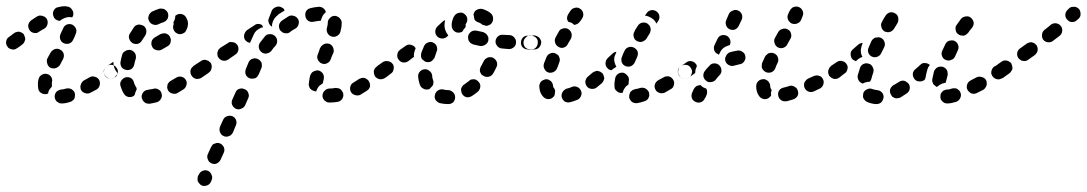

<svg xmlns="http://www.w3.org/2000/svg" viewBox="-42 -308 3499 618"><path d="M197 10Q199 6 199 1Q200 -3 199 -8Q196 -16 188 -21Q180 -25 171 -23Q161 -20 156 -20Q147 -19 140 -13Q134 -6 134 3Q134 8 136 12Q138 16 141 19Q145 22 149 24Q153 25 157 25Q169 25 184 20Q188 19 191 16Q195 14 197 10ZM81 -24Q80 -30 80 -38Q80 -45 82 -53Q84 -62 92 -67Q100 -72 109 -70Q118 -68 123 -60Q128 -52 125 -43Q125 -40 125 -38Q125 -34 125 -31Q125 -31 125 -30Q125 -30 125 -30Q125 -29 124 -28Q117 -21 114 -13Q113 -10 113 -7Q111 -6 110 -6Q108 -5 107 -5Q98 -4 90 -9Q82 -14 81 -24ZM277 -51Q272 -59 263 -61Q254 -64 246 -59Q237 -54 228 -49Q224 -47 222 -43Q219 -40 218 -35Q216 -31 217 -27Q217 -22 219 -18Q224 -10 233 -8Q242 -5 250 -10Q259 -15 269 -20Q277 -25 279 -34Q281 -43 277 -51ZM337 -73Q338 -77 337 -82Q336 -86 333 -90Q328 -98 319 -99Q310 -101 302 -95Q298 -93 296 -89Q293 -85 292 -81Q292 -76 293 -72Q294 -67 296 -64Q301 -56 311 -55Q320 -53 327 -58L328 -59Q332 -61 334 -65Q336 -69 337 -73ZM120 -90Q124 -88 129 -88Q133 -87 138 -89Q142 -90 145 -93Q149 -95 151 -99L161 -118Q165 -126 163 -135Q160 -144 152 -148Q144 -153 135 -150Q126 -147 121 -139L111 -121Q107 -113 110 -104Q112 -95 120 -90ZM39 -180Q40 -185 38 -189Q37 -193 35 -197Q32 -201 28 -203Q24 -205 20 -206Q15 -206 11 -205Q7 -204 3 -201Q-7 -194 -13 -189Q-21 -184 -22 -175Q-24 -166 -18 -158Q-16 -154 -12 -152Q-8 -150 -4 -149Q1 -148 5 -149Q9 -150 13 -153Q20 -157 30 -165Q34 -168 36 -172Q38 -176 39 -180ZM163 -169Q172 -165 181 -168Q189 -171 193 -179Q199 -190 202 -200Q206 -208 202 -217Q198 -225 190 -229Q181 -232 173 -229Q164 -225 161 -216Q157 -208 153 -199Q149 -190 152 -181Q155 -173 163 -169ZM108 -248Q106 -251 102 -254Q98 -256 94 -257Q90 -258 85 -258Q81 -257 77 -255Q68 -249 59 -243Q51 -237 49 -228Q48 -219 53 -211Q58 -204 67 -202Q77 -200 84 -206Q93 -212 101 -216Q109 -221 111 -231Q113 -240 108 -248ZM129 -259Q127 -268 132 -276Q137 -284 146 -285Q157 -288 166 -288Q170 -288 174 -287Q184 -286 189 -278Q195 -271 194 -262Q194 -259 193 -257Q192 -254 190 -252Q186 -253 182 -253Q172 -253 164 -249Q156 -246 151 -241Q147 -241 144 -242Q141 -243 138 -245Q135 -247 132 -251Q130 -255 129 -259Z M478 -7Q476 -16 468 -20Q460 -25 451 -22Q442 -20 434 -19Q425 -18 419 -11Q413 -3 414 6Q415 10 417 14Q419 18 423 21Q426 24 430 25Q435 26 439 26Q451 24 463 21Q472 18 476 10Q481 2 478 -7ZM357 -6Q350 -17 346 -31Q343 -40 348 -48Q353 -56 362 -59Q371 -61 379 -57Q387 -52 389 -43Q391 -36 394 -31Q396 -28 397 -26Q398 -23 398 -20Q395 -15 393 -8Q392 -6 392 -3Q391 -2 390 -1Q389 0 388 1Q380 6 371 4Q362 2 357 -6ZM556 -51Q551 -59 542 -61Q533 -63 525 -58Q516 -53 508 -48Q504 -46 501 -42Q498 -39 497 -35Q496 -30 496 -26Q497 -21 499 -17Q504 -9 513 -7Q522 -4 530 -9Q539 -14 548 -20Q556 -25 558 -34Q561 -43 556 -51ZM616 -73Q617 -77 616 -82Q615 -86 612 -90Q607 -98 598 -99Q589 -101 581 -95Q573 -90 571 -81Q570 -71 575 -64Q580 -56 590 -54Q599 -53 606 -58L607 -59Q611 -61 613 -65Q615 -69 616 -73ZM302 -95Q311 -101 320 -107Q320 -108 321 -108Q322 -109 323 -109Q323 -103 324 -97Q326 -87 331 -80Q334 -75 338 -71Q332 -66 328 -60Q328 -59 328 -59Q320 -53 311 -55Q302 -57 297 -64Q291 -72 293 -81Q294 -90 302 -95ZM349 -92Q352 -88 356 -86Q359 -84 364 -83Q373 -81 381 -86Q388 -91 390 -100Q392 -110 395 -119Q397 -128 393 -136Q388 -144 379 -147Q375 -148 370 -147Q366 -147 362 -144Q358 -142 355 -139Q352 -135 351 -131Q348 -120 346 -109Q345 -105 346 -100Q347 -96 349 -92ZM505 -189Q505 -189 505 -190Q505 -190 505 -190Q503 -192 501 -195Q495 -200 488 -201Q481 -201 474 -198Q467 -194 457 -188Q453 -186 450 -182Q447 -179 446 -175Q445 -170 445 -166Q446 -161 448 -157Q452 -149 461 -147Q470 -144 478 -148Q489 -154 497 -159Q505 -163 507 -172Q510 -181 505 -189ZM385 -169Q393 -165 402 -167Q411 -170 415 -178Q420 -186 425 -193Q430 -201 429 -210Q428 -219 420 -225Q416 -227 412 -228Q408 -229 403 -229Q399 -228 395 -226Q391 -223 389 -220Q382 -210 376 -200Q371 -192 374 -183Q377 -174 385 -169ZM545 -262Q537 -265 528 -261Q527 -260 525 -259Q523 -258 522 -257Q522 -255 522 -253Q521 -244 516 -236Q516 -236 516 -235Q516 -234 517 -233Q517 -232 517 -231Q517 -230 517 -230Q513 -221 517 -212Q520 -204 529 -200Q537 -196 546 -200Q555 -203 558 -212Q563 -221 563 -232Q563 -242 558 -250Q554 -259 545 -262ZM437 -258Q435 -253 435 -249Q436 -244 438 -240Q442 -232 451 -229Q460 -226 468 -230Q476 -234 483 -236Q492 -239 497 -247Q501 -255 499 -264Q498 -268 495 -272Q492 -275 488 -278Q484 -280 480 -280Q475 -281 471 -280Q459 -276 448 -271Q444 -269 441 -265Q438 -262 437 -258Z M595 276Q597 280 600 283Q603 287 607 289Q615 292 624 289Q633 286 637 277L639 272Q643 263 639 255Q636 246 628 242Q619 238 610 242Q602 245 598 254L595 259Q594 263 594 267Q593 272 595 276ZM639 218Q643 219 647 220Q652 220 656 218Q660 216 663 213Q666 210 668 206L678 184Q682 176 679 167Q675 158 667 154Q663 152 658 152Q654 152 650 154Q645 155 642 158Q639 162 637 166L627 188Q623 196 627 205Q630 214 639 218ZM678 130Q682 132 686 132Q691 132 695 130Q699 129 702 126Q706 122 708 118L717 96Q721 88 718 79Q715 70 706 66Q698 63 689 66Q680 69 676 78L666 100Q663 109 666 117Q669 126 678 130ZM717 42Q726 46 734 42Q743 39 747 31L757 8Q759 4 759 0Q759 -5 757 -9Q756 -13 753 -16Q749 -20 745 -21Q737 -25 728 -22Q719 -19 716 -10L706 12Q702 21 705 29Q709 38 717 42ZM1063 -5Q1063 -10 1060 -13Q1058 -17 1055 -20Q1051 -23 1047 -24Q1042 -25 1038 -25Q1028 -23 1017 -23Q1008 -22 1002 -15Q996 -9 996 1Q996 5 998 9Q1000 13 1003 16Q1007 19 1011 21Q1015 22 1019 22Q1032 22 1044 20Q1053 19 1059 11Q1064 4 1063 -5ZM1145 -47Q1143 -51 1139 -53Q1136 -56 1131 -57Q1127 -58 1122 -57Q1118 -56 1114 -54Q1105 -48 1097 -43Q1093 -41 1090 -38Q1087 -34 1086 -30Q1084 -26 1085 -21Q1085 -17 1087 -13Q1092 -4 1101 -2Q1110 1 1118 -3Q1128 -9 1139 -16Q1147 -21 1149 -30Q1150 -39 1145 -47ZM957 -22Q954 -26 953 -30Q951 -34 952 -39Q953 -50 956 -64Q958 -69 960 -72Q963 -76 967 -78Q971 -80 975 -81Q979 -82 984 -81Q993 -78 998 -70Q1002 -62 1000 -53Q998 -46 997 -40Q991 -36 985 -31Q979 -24 976 -15Q976 -15 976 -14Q975 -14 974 -14Q973 -14 972 -14Q968 -15 964 -17Q960 -19 957 -22ZM1208 -73Q1209 -78 1208 -82Q1207 -86 1204 -90Q1199 -98 1190 -99Q1181 -101 1173 -95L1171 -94Q1167 -91 1164 -87Q1162 -83 1161 -79Q1161 -75 1162 -70Q1163 -66 1165 -62Q1171 -55 1180 -53Q1189 -52 1197 -57L1199 -59Q1203 -61 1205 -65Q1207 -69 1208 -73ZM636 -106Q633 -109 629 -112Q625 -114 621 -115Q617 -116 612 -115Q608 -114 604 -111L581 -96Q578 -93 575 -89Q573 -85 572 -81Q571 -77 572 -72Q573 -68 575 -64Q581 -57 590 -55Q599 -53 607 -58L630 -74Q638 -80 639 -89Q641 -98 636 -106ZM800 -106Q798 -110 795 -113Q792 -116 788 -118Q780 -122 771 -119Q762 -116 758 -107Q753 -96 749 -85Q746 -76 749 -68Q753 -59 762 -56Q766 -54 771 -55Q775 -55 779 -56Q783 -58 786 -61Q789 -65 791 -69Q795 -79 799 -88Q801 -92 801 -97Q801 -101 800 -106ZM988 -153 984 -141 981 -133Q979 -129 979 -124Q979 -120 981 -116Q982 -112 986 -109Q989 -105 993 -104Q1002 -100 1010 -104Q1019 -108 1022 -116L1025 -124L1030 -136L1031 -137Q1034 -146 1030 -155Q1027 -163 1018 -167Q1014 -168 1009 -168Q1005 -168 1001 -166Q997 -164 994 -161Q990 -158 989 -154ZM722 -163Q719 -167 716 -169Q712 -172 708 -172Q703 -173 699 -173Q694 -172 691 -169L667 -154Q664 -151 661 -148Q659 -144 658 -140Q657 -135 658 -131Q658 -126 661 -123Q666 -115 675 -113Q684 -111 692 -116L715 -132Q723 -137 725 -146Q727 -155 722 -163ZM842 -193Q835 -199 825 -198Q816 -198 810 -190Q803 -181 795 -171Q790 -164 791 -155Q793 -145 800 -140Q804 -137 808 -136Q813 -135 817 -136Q822 -137 825 -139Q829 -141 832 -145Q838 -154 845 -161Q851 -169 850 -178Q849 -187 842 -193ZM799 -219Q802 -220 805 -220Q803 -223 802 -226Q802 -226 802 -227Q796 -231 789 -231Q782 -231 776 -226Q766 -219 753 -211Q746 -205 744 -196Q742 -187 747 -179Q750 -176 754 -173Q758 -171 763 -170Q763 -171 764 -173L774 -195Q777 -203 783 -209Q790 -215 799 -219ZM1027 -190Q1036 -188 1044 -193Q1052 -198 1054 -207Q1058 -222 1058 -234Q1058 -243 1051 -250Q1045 -256 1036 -257Q1026 -257 1020 -250Q1013 -244 1013 -234Q1013 -227 1010 -217Q1008 -208 1013 -200Q1018 -192 1027 -190ZM919 -230Q922 -239 917 -247Q912 -255 903 -257Q894 -260 886 -255Q878 -250 869 -244Q867 -243 866 -242Q858 -236 856 -227Q855 -218 860 -210Q863 -207 867 -204Q870 -202 875 -201Q879 -201 884 -201Q888 -202 892 -205Q893 -206 894 -207Q901 -212 909 -216Q917 -221 919 -230ZM824 -251 833 -274Q837 -282 846 -285Q855 -289 863 -285Q867 -283 870 -281Q873 -278 874 -274Q865 -269 856 -263Q854 -262 853 -260Q846 -255 841 -248Q836 -240 834 -231Q833 -227 834 -222Q826 -226 823 -235Q820 -243 824 -251ZM950 -241Q942 -247 941 -256Q940 -260 941 -265Q941 -269 944 -273Q946 -276 950 -279Q954 -281 958 -282Q970 -285 983 -286Q991 -287 998 -282Q1005 -277 1007 -269Q1005 -268 1004 -266Q997 -260 994 -251Q992 -247 991 -242Q990 -242 989 -241Q988 -241 987 -241Q977 -240 967 -238Q958 -236 950 -241Z M1400 27H1401Q1410 27 1417 21Q1423 14 1423 5Q1423 0 1421 -4Q1420 -8 1416 -11Q1413 -14 1409 -16Q1405 -18 1401 -18H1400Q1392 -18 1385 -20Q1376 -22 1368 -17Q1360 -12 1358 -3Q1357 1 1357 5Q1358 10 1360 14Q1363 17 1366 20Q1370 23 1374 24Q1387 27 1400 27ZM1498 -45Q1496 -48 1492 -50Q1488 -53 1483 -53Q1479 -53 1474 -52Q1470 -50 1467 -47Q1459 -41 1452 -36Q1448 -34 1446 -30Q1443 -26 1442 -22Q1442 -17 1443 -13Q1443 -9 1446 -5Q1451 3 1460 5Q1469 6 1477 1Q1487 -5 1496 -13Q1503 -19 1504 -29Q1505 -38 1498 -45ZM1310 -34Q1305 -47 1304 -61Q1303 -70 1309 -77Q1315 -84 1324 -85Q1333 -86 1340 -80Q1348 -74 1349 -65Q1349 -57 1352 -50Q1354 -46 1353 -42Q1353 -37 1351 -33Q1351 -33 1351 -33Q1351 -33 1351 -33Q1347 -29 1343 -24Q1343 -24 1342 -23Q1341 -22 1341 -22Q1340 -22 1339 -21Q1330 -18 1322 -22Q1313 -26 1310 -34ZM1222 -102Q1216 -110 1207 -111Q1198 -113 1190 -108Q1179 -100 1173 -96Q1170 -93 1167 -89Q1165 -85 1164 -81Q1163 -77 1164 -72Q1165 -68 1167 -64Q1173 -57 1182 -55Q1191 -53 1199 -58Q1205 -63 1216 -71Q1224 -76 1225 -86Q1227 -95 1222 -102ZM1545 -122Q1541 -124 1537 -124Q1532 -124 1528 -123Q1524 -121 1520 -118Q1517 -115 1515 -111Q1511 -103 1506 -94Q1504 -91 1503 -86Q1502 -82 1503 -77Q1505 -73 1507 -69Q1510 -66 1514 -64Q1522 -59 1531 -61Q1540 -63 1545 -71Q1551 -81 1556 -92Q1560 -100 1557 -109Q1553 -118 1545 -122ZM1289 -124 1272 -111Q1265 -106 1255 -107Q1246 -109 1241 -116Q1235 -124 1237 -133Q1238 -142 1246 -148L1263 -160Q1267 -163 1271 -164Q1275 -165 1280 -164Q1284 -163 1288 -161Q1292 -159 1294 -155Q1295 -155 1295 -154Q1295 -154 1296 -153Q1294 -149 1293 -145Q1290 -137 1290 -128Q1290 -126 1291 -125Q1290 -124 1290 -124Q1290 -124 1289 -124ZM1315 -120Q1317 -116 1321 -114Q1324 -111 1328 -109Q1332 -108 1337 -108Q1341 -108 1345 -110Q1349 -112 1352 -116Q1355 -119 1357 -123Q1360 -132 1363 -141Q1367 -149 1364 -158Q1361 -167 1352 -171Q1344 -175 1335 -171Q1327 -168 1323 -160Q1318 -149 1314 -138Q1313 -133 1313 -129Q1313 -124 1315 -120ZM1689 -171Q1690 -180 1683 -187Q1676 -193 1667 -193L1665 -194Q1656 -194 1650 -187Q1643 -180 1643 -171Q1643 -162 1649 -155Q1656 -149 1665 -149H1667Q1676 -148 1683 -155Q1689 -162 1689 -171ZM1619 -172Q1619 -176 1618 -180Q1616 -184 1613 -188Q1610 -191 1606 -193Q1602 -195 1598 -195Q1587 -196 1577 -196Q1568 -197 1561 -191Q1554 -185 1553 -176Q1553 -171 1554 -167Q1556 -163 1559 -159Q1562 -156 1566 -154Q1570 -152 1574 -152Q1584 -151 1596 -150Q1605 -150 1612 -156Q1619 -162 1619 -172ZM1530 -178Q1530 -183 1530 -187Q1529 -191 1526 -195Q1524 -199 1520 -201Q1516 -204 1512 -205Q1501 -207 1493 -209Q1484 -211 1476 -207Q1468 -202 1465 -193Q1464 -189 1465 -184Q1465 -180 1467 -176Q1470 -172 1473 -169Q1477 -167 1481 -165Q1491 -163 1503 -160Q1512 -159 1520 -164Q1528 -169 1530 -178ZM1366 -190Q1359 -197 1359 -206Q1359 -215 1365 -222Q1374 -231 1382 -238Q1384 -240 1386 -241Q1388 -242 1391 -243Q1388 -232 1389 -221Q1390 -212 1394 -205Q1397 -199 1401 -194Q1400 -193 1398 -191Q1391 -184 1382 -184Q1373 -184 1366 -190ZM1412 -223Q1411 -234 1415 -245Q1417 -253 1422 -259Q1428 -266 1437 -267Q1446 -269 1453 -263Q1461 -257 1462 -248Q1463 -239 1458 -232Q1457 -231 1457 -231Q1456 -228 1457 -227Q1457 -226 1457 -224Q1457 -222 1456 -220Q1453 -217 1451 -214Q1448 -210 1446 -206Q1444 -205 1441 -204Q1439 -203 1436 -203Q1427 -202 1420 -208Q1413 -214 1412 -223ZM1490 -240Q1487 -242 1485 -246Q1485 -249 1484 -251Q1484 -256 1482 -261Q1482 -262 1482 -262Q1482 -263 1483 -264Q1485 -273 1494 -277Q1502 -281 1511 -279Q1525 -275 1537 -266Q1544 -260 1545 -251Q1546 -241 1541 -234Q1538 -230 1534 -228Q1530 -226 1526 -225Q1525 -225 1524 -225Q1523 -225 1522 -225Q1519 -226 1516 -227Q1515 -227 1514 -227Q1513 -228 1511 -228Q1510 -229 1509 -230Q1504 -234 1498 -236Q1494 -237 1490 -240Z M2045 8Q2047 4 2048 -1Q2048 -5 2047 -10Q2044 -18 2036 -23Q2028 -27 2019 -25Q2010 -22 2002 -21Q1998 -20 1994 -18Q1990 -15 1987 -12Q1985 -8 1984 -4Q1983 0 1983 5Q1985 14 1992 20Q2000 25 2009 24Q2020 22 2032 18Q2036 17 2040 14Q2043 12 2045 8ZM1828 -16Q1824 -25 1816 -28Q1807 -32 1798 -28Q1790 -24 1783 -23Q1774 -20 1769 -12Q1764 -4 1766 5Q1769 14 1776 19Q1784 23 1793 21Q1805 18 1817 13Q1825 9 1828 1Q1832 -8 1828 -16ZM1707 4Q1695 -8 1694 -28Q1693 -33 1695 -37Q1696 -41 1699 -45Q1702 -48 1706 -50Q1710 -52 1714 -53Q1719 -53 1723 -52Q1727 -50 1731 -47Q1734 -44 1736 -40Q1738 -36 1738 -32Q1739 -29 1739 -27Q1739 -27 1739 -27Q1742 -25 1743 -21Q1745 -18 1745 -15Q1744 -11 1744 -7Q1743 -4 1743 -1Q1742 0 1741 2Q1740 3 1739 4Q1733 11 1723 11Q1714 11 1707 4ZM2125 -51Q2123 -55 2119 -58Q2116 -61 2111 -62Q2107 -63 2102 -62Q2098 -62 2094 -59Q2085 -54 2077 -50Q2069 -45 2066 -37Q2063 -28 2068 -19Q2070 -15 2073 -13Q2077 -10 2081 -9Q2085 -7 2090 -8Q2094 -8 2098 -10Q2107 -15 2117 -21Q2125 -25 2127 -34Q2130 -43 2125 -51ZM1943 -15Q1939 -18 1937 -22Q1936 -26 1936 -30Q1935 -42 1938 -55Q1939 -64 1947 -70Q1954 -75 1964 -74Q1968 -73 1972 -70Q1975 -68 1978 -64Q1981 -61 1982 -56Q1983 -52 1982 -48Q1981 -41 1981 -36Q1974 -32 1969 -25Q1964 -18 1962 -9Q1961 -9 1960 -9Q1959 -9 1959 -9Q1954 -9 1950 -10Q1946 -12 1943 -15ZM1903 -56Q1903 -60 1901 -64Q1900 -69 1897 -72Q1894 -75 1890 -77Q1886 -79 1881 -80Q1877 -80 1873 -78Q1869 -77 1865 -74Q1856 -66 1851 -62Q1847 -59 1845 -55Q1843 -51 1842 -47Q1842 -42 1843 -38Q1844 -34 1847 -30Q1852 -23 1862 -22Q1871 -21 1878 -26Q1885 -32 1895 -40Q1898 -43 1900 -47Q1902 -51 1903 -56ZM2185 -73Q2186 -77 2185 -82Q2184 -86 2181 -90Q2176 -98 2167 -99Q2158 -101 2150 -95Q2142 -90 2140 -81Q2139 -71 2144 -64Q2147 -60 2151 -58Q2154 -55 2159 -55Q2163 -54 2167 -55Q2172 -56 2175 -58L2176 -59Q2180 -61 2182 -65Q2184 -69 2185 -73ZM1709 -104Q1713 -113 1717 -124Q1720 -132 1729 -136Q1738 -140 1746 -136Q1750 -134 1754 -131Q1757 -128 1758 -124Q1760 -120 1760 -115Q1760 -111 1758 -107Q1755 -97 1751 -88Q1748 -81 1741 -77Q1734 -73 1726 -74Q1725 -74 1725 -74Q1724 -74 1724 -75Q1723 -75 1722 -75Q1714 -78 1710 -87Q1706 -95 1709 -104ZM1913 -120 1928 -134Q1931 -137 1934 -139Q1938 -141 1942 -141Q1940 -137 1939 -133Q1935 -126 1935 -117Q1935 -108 1939 -99Q1940 -96 1942 -93Q1938 -91 1934 -88Q1930 -85 1926 -82Q1923 -82 1919 -84Q1916 -85 1914 -88Q1907 -94 1907 -104Q1907 -113 1913 -120ZM1959 -108Q1961 -103 1964 -100Q1967 -97 1972 -95Q1980 -92 1989 -95Q1997 -99 2001 -107Q2005 -116 2009 -125Q2013 -134 2010 -143Q2006 -151 1998 -155Q1989 -159 1981 -156Q1972 -153 1968 -144Q1963 -134 1960 -125Q1958 -121 1958 -116Q1958 -112 1959 -108ZM1679 -149Q1671 -148 1663 -148Q1659 -148 1656 -149Q1651 -149 1647 -151Q1643 -153 1640 -156Q1637 -159 1636 -163Q1634 -168 1635 -172Q1635 -181 1642 -188Q1649 -194 1658 -193Q1660 -193 1663 -193Q1670 -193 1676 -194Q1683 -194 1689 -190Q1695 -187 1698 -180Q1699 -178 1700 -175Q1700 -175 1700 -174Q1700 -173 1700 -173Q1700 -163 1694 -156Q1688 -149 1679 -149ZM1756 -157Q1764 -152 1773 -155Q1782 -158 1786 -167Q1791 -175 1796 -184Q1798 -188 1798 -193Q1799 -197 1797 -202Q1796 -206 1793 -209Q1790 -213 1786 -215Q1778 -219 1769 -216Q1760 -214 1756 -205Q1751 -196 1746 -187Q1742 -179 1745 -170Q1748 -161 1756 -157ZM1998 -189Q2000 -180 2008 -176Q2012 -174 2017 -173Q2021 -172 2025 -174Q2030 -175 2033 -178Q2037 -180 2039 -184Q2041 -187 2042 -189Q2044 -192 2049 -200Q2051 -204 2052 -209Q2053 -213 2052 -217Q2051 -222 2049 -225Q2046 -229 2042 -232Q2035 -237 2025 -235Q2016 -233 2011 -225Q2005 -216 2002 -211Q2002 -210 2000 -206Q1995 -198 1998 -189ZM1809 -283Q1818 -285 1825 -280Q1833 -275 1835 -266Q1837 -257 1832 -249Q1831 -247 1828 -243Q1827 -241 1826 -240Q1825 -239 1824 -238Q1821 -233 1816 -231Q1811 -228 1806 -228Q1802 -232 1797 -235Q1792 -237 1787 -238Q1783 -244 1783 -251Q1784 -258 1788 -264Q1791 -269 1794 -273Q1799 -281 1809 -283ZM2070 -272Q2078 -267 2080 -258Q2082 -249 2077 -241Q2074 -236 2071 -232Q2069 -235 2067 -239Q2062 -246 2055 -250Q2047 -255 2039 -257Q2036 -257 2034 -258Q2037 -262 2039 -265Q2044 -273 2053 -275Q2062 -277 2070 -272Z M2197 20Q2205 24 2214 21Q2222 18 2226 10L2230 3Q2230 2 2231 1Q2231 1 2231 0L2232 -2Q2234 -6 2234 -10Q2234 -15 2233 -19Q2232 -20 2232 -21Q2232 -22 2231 -23Q2223 -25 2217 -30Q2215 -32 2213 -34Q2206 -34 2200 -31Q2194 -27 2191 -21L2186 -10Q2182 -1 2185 8Q2188 16 2197 20ZM2526 -16Q2525 -20 2522 -24Q2519 -27 2515 -29Q2511 -32 2507 -32Q2503 -33 2498 -31Q2489 -28 2480 -26Q2471 -24 2466 -17Q2461 -9 2463 0Q2464 5 2466 8Q2469 12 2473 15Q2476 17 2481 18Q2485 18 2490 18Q2500 15 2511 12Q2520 9 2525 1Q2529 -7 2526 -16ZM2402 2Q2392 -11 2392 -30Q2392 -40 2398 -46Q2405 -53 2414 -53Q2418 -54 2422 -52Q2427 -50 2430 -47Q2433 -44 2435 -40Q2437 -36 2437 -32Q2437 -28 2438 -26Q2438 -25 2438 -25Q2439 -23 2440 -21Q2441 -20 2442 -18Q2441 -15 2440 -12Q2439 -6 2440 0Q2439 2 2437 3Q2435 5 2433 7Q2426 12 2417 11Q2407 9 2402 2ZM2607 -53Q2605 -57 2602 -60Q2599 -63 2594 -64Q2590 -66 2586 -65Q2581 -65 2577 -63Q2568 -59 2559 -55Q2555 -53 2552 -49Q2549 -46 2547 -42Q2546 -38 2546 -33Q2546 -29 2548 -25Q2552 -16 2561 -13Q2569 -10 2578 -14Q2587 -18 2597 -23Q2605 -27 2608 -36Q2611 -45 2607 -53ZM2273 -98Q2267 -104 2257 -104Q2248 -104 2242 -97Q2234 -89 2227 -80Q2221 -72 2222 -63Q2223 -54 2231 -48Q2238 -42 2247 -44Q2257 -45 2262 -52Q2268 -60 2274 -66Q2281 -73 2280 -82Q2280 -91 2273 -98ZM2665 -90Q2660 -98 2651 -99Q2642 -101 2634 -95H2633Q2626 -90 2624 -80Q2623 -71 2628 -64Q2633 -56 2643 -54Q2652 -53 2659 -58L2660 -59Q2668 -64 2669 -73Q2671 -82 2665 -90ZM2193 -71 2176 -59Q2168 -53 2159 -55Q2150 -56 2145 -64Q2142 -68 2141 -72Q2140 -76 2141 -81Q2142 -85 2144 -89Q2146 -93 2150 -95L2167 -107Q2175 -113 2184 -111Q2193 -109 2198 -102Q2199 -100 2200 -99Q2201 -97 2201 -96L2200 -92Q2196 -85 2196 -76Q2195 -74 2196 -73Q2195 -72 2194 -72Q2194 -71 2193 -71ZM2411 -88Q2413 -84 2416 -81Q2419 -78 2423 -76Q2427 -74 2432 -74Q2436 -74 2440 -75Q2445 -77 2448 -80Q2451 -83 2453 -87Q2456 -96 2461 -106Q2465 -114 2462 -123Q2459 -132 2450 -136Q2446 -138 2442 -138Q2437 -138 2433 -137Q2429 -135 2426 -132Q2422 -129 2420 -125Q2415 -115 2411 -105Q2410 -101 2410 -97Q2409 -92 2411 -88ZM2357 -127Q2356 -136 2348 -141Q2340 -147 2331 -145Q2319 -143 2308 -140Q2299 -137 2295 -128Q2290 -120 2293 -111Q2296 -102 2305 -98Q2313 -94 2322 -97Q2330 -99 2338 -101Q2348 -102 2353 -110Q2359 -118 2357 -127ZM2258 -163 2267 -182Q2271 -191 2279 -194Q2288 -197 2297 -193Q2305 -189 2308 -180Q2311 -172 2307 -163Q2304 -162 2301 -161Q2292 -158 2286 -153Q2279 -147 2275 -138Q2273 -135 2272 -132Q2271 -133 2270 -133Q2269 -133 2269 -134Q2260 -137 2257 -146Q2254 -155 2258 -163ZM2461 -156Q2470 -151 2479 -154Q2488 -157 2492 -165L2502 -183Q2507 -191 2504 -200Q2502 -209 2494 -213Q2486 -218 2477 -215Q2468 -213 2463 -205L2453 -187Q2448 -179 2451 -170Q2453 -161 2461 -156ZM2306 -214Q2315 -210 2324 -213Q2332 -217 2336 -225L2345 -244Q2349 -252 2346 -261Q2343 -270 2334 -274Q2326 -278 2317 -274Q2308 -271 2304 -263L2296 -244Q2292 -236 2295 -227Q2298 -218 2306 -214ZM2497 -268 2501 -275Q2503 -279 2507 -282Q2510 -285 2514 -286Q2519 -287 2523 -287Q2528 -286 2532 -284Q2539 -280 2542 -272Q2545 -263 2541 -255Q2539 -250 2536 -243Q2532 -235 2523 -232Q2514 -229 2505 -233Q2497 -238 2494 -246Q2491 -255 2495 -263Q2496 -264 2496 -265Q2497 -267 2497 -268Z M2794 22Q2797 19 2799 15Q2801 11 2802 6Q2803 -3 2797 -10Q2791 -17 2781 -18Q2773 -19 2767 -21Q2758 -25 2750 -21Q2741 -18 2737 -9Q2736 -5 2736 -1Q2735 4 2737 8Q2739 12 2742 15Q2745 18 2749 20Q2762 26 2777 27Q2782 27 2786 26Q2790 25 2794 22ZM3048 9Q3053 0 3050 -8Q3049 -13 3046 -16Q3043 -19 3039 -22Q3035 -24 3030 -24Q3026 -24 3022 -23Q3016 -21 3012 -20Q3010 -20 3009 -20Q3008 -20 3008 -20Q3008 -20 3008 -20Q3003 -20 2999 -18Q2995 -17 2992 -14Q2988 -10 2986 -6Q2985 -2 2985 2Q2984 12 2991 18Q2997 25 3007 25Q3007 25 3008 25Q3018 25 3035 20Q3044 17 3048 9ZM2883 -38Q2880 -42 2876 -44Q2873 -47 2868 -48Q2864 -49 2860 -48Q2855 -47 2851 -44Q2842 -38 2834 -34Q2826 -29 2823 -20Q2821 -11 2826 -3Q2828 1 2831 4Q2835 6 2839 8Q2843 9 2848 8Q2852 8 2856 6Q2866 0 2876 -7Q2884 -12 2886 -21Q2888 -30 2883 -38ZM3133 -32Q3135 -37 3134 -41Q3134 -46 3132 -50Q3127 -58 3118 -60Q3109 -63 3101 -59Q3092 -54 3082 -49Q3074 -45 3071 -36Q3068 -27 3072 -19Q3074 -15 3078 -12Q3081 -9 3085 -7Q3090 -6 3094 -6Q3099 -7 3103 -9Q3113 -14 3123 -19Q3127 -21 3129 -25Q3132 -28 3133 -32ZM2959 -54Q2961 -65 2964 -77Q2967 -86 2975 -91Q2983 -95 2992 -93Q2997 -92 3000 -89Q3004 -86 3006 -82Q3008 -78 3008 -74Q3009 -69 3008 -65Q3005 -54 3003 -46Q3003 -45 3003 -44Q3002 -43 3002 -42Q2997 -41 2991 -39Q2983 -36 2976 -30Q2975 -29 2974 -28Q2971 -29 2968 -32Q2965 -34 2962 -37Q2960 -41 2959 -45Q2958 -49 2959 -54ZM2737 -102Q2746 -106 2754 -103Q2759 -102 2762 -99Q2765 -96 2767 -92Q2769 -88 2770 -83Q2770 -79 2769 -75Q2765 -64 2763 -55Q2762 -52 2761 -50Q2760 -48 2758 -45Q2749 -45 2741 -42Q2738 -41 2735 -39Q2726 -42 2722 -49Q2717 -57 2719 -66Q2722 -77 2726 -89Q2729 -98 2737 -102ZM2951 -99Q2944 -105 2935 -105Q2926 -106 2920 -99Q2912 -92 2904 -85Q2897 -79 2896 -70Q2896 -60 2902 -53Q2908 -46 2917 -46Q2926 -45 2934 -51Q2935 -52 2936 -54Q2936 -56 2937 -58Q2939 -70 2943 -84Q2945 -92 2951 -99Q2951 -99 2951 -99ZM3196 -73Q3197 -77 3196 -82Q3195 -86 3192 -90Q3187 -97 3178 -99Q3169 -101 3161 -95L3158 -94Q3151 -88 3149 -79Q3147 -70 3153 -62Q3158 -55 3167 -53Q3176 -51 3184 -57L3187 -59Q3191 -61 3193 -65Q3195 -69 3196 -73ZM2686 -86Q2687 -91 2686 -95Q2685 -99 2682 -103Q2677 -110 2667 -112Q2658 -113 2651 -108Q2642 -102 2633 -96Q2630 -93 2627 -89Q2625 -85 2624 -81Q2623 -77 2624 -72Q2625 -68 2627 -64Q2630 -61 2634 -58Q2638 -56 2642 -55Q2646 -54 2651 -55Q2655 -56 2659 -58Q2668 -65 2677 -72Q2681 -74 2683 -78Q2685 -82 2686 -86ZM2696 -135Q2696 -139 2698 -143Q2700 -147 2704 -150Q2712 -157 2720 -164Q2723 -167 2727 -168Q2731 -170 2735 -170Q2734 -168 2733 -165Q2730 -157 2729 -149Q2728 -140 2731 -131Q2733 -128 2734 -125Q2731 -124 2727 -122Q2719 -118 2713 -111Q2710 -112 2707 -114Q2704 -115 2701 -118Q2698 -122 2697 -126Q2696 -130 2696 -135ZM3002 -115Q3006 -114 3010 -113Q3015 -113 3019 -115Q3023 -116 3027 -119Q3030 -122 3032 -126Q3036 -136 3041 -146Q3045 -154 3042 -163Q3039 -172 3031 -176Q3027 -178 3023 -178Q3018 -178 3014 -177Q3010 -176 3006 -173Q3003 -170 3001 -166Q2996 -155 2991 -145Q2987 -137 2990 -128Q2993 -119 3002 -115ZM2764 -126Q2773 -122 2781 -125Q2790 -128 2794 -136Q2799 -146 2804 -156Q2808 -164 2805 -173Q2802 -182 2794 -186Q2790 -188 2785 -188Q2781 -188 2776 -187Q2772 -186 2769 -183Q2765 -180 2763 -176Q2758 -165 2754 -155Q2750 -147 2753 -138Q2756 -130 2764 -126ZM3042 -198Q3046 -195 3050 -194Q3055 -193 3059 -193Q3064 -194 3067 -196Q3071 -199 3074 -202Q3079 -210 3087 -219Q3093 -227 3092 -236Q3090 -245 3083 -251Q3076 -257 3066 -255Q3057 -254 3051 -247Q3044 -237 3038 -229Q3032 -222 3034 -212Q3035 -203 3042 -198ZM2805 -207Q2813 -203 2822 -205Q2831 -208 2836 -216Q2841 -225 2847 -234Q2851 -242 2849 -252Q2847 -261 2839 -265Q2831 -270 2822 -268Q2813 -265 2808 -257Q2802 -248 2797 -238Q2792 -230 2795 -221Q2797 -212 2805 -207Z M3217 -87Q3217 -91 3216 -96Q3215 -100 3213 -104Q3210 -108 3206 -110Q3203 -112 3198 -113Q3194 -114 3189 -113Q3185 -112 3181 -109L3160 -94Q3156 -91 3154 -88Q3152 -84 3151 -79Q3150 -75 3151 -71Q3152 -66 3155 -63Q3157 -59 3161 -57Q3165 -54 3169 -53Q3174 -53 3178 -54Q3182 -55 3186 -57L3207 -72Q3211 -75 3213 -79Q3216 -83 3217 -87ZM3294 -163Q3291 -166 3287 -169Q3283 -171 3279 -172Q3274 -172 3270 -171Q3266 -170 3262 -167L3241 -152Q3233 -146 3232 -137Q3231 -128 3236 -121Q3239 -117 3243 -115Q3246 -112 3251 -112Q3255 -111 3260 -112Q3264 -113 3268 -116L3289 -131Q3296 -137 3298 -146Q3299 -155 3294 -163ZM3372 -225Q3366 -232 3357 -233Q3347 -234 3340 -228Q3331 -220 3320 -212Q3313 -206 3312 -197Q3311 -187 3316 -180Q3322 -173 3331 -172Q3341 -171 3348 -177Q3359 -185 3369 -193Q3376 -199 3377 -208Q3378 -218 3372 -225ZM3430 -280Q3427 -283 3422 -285Q3418 -287 3414 -286Q3409 -286 3405 -285Q3401 -283 3398 -280Q3396 -278 3394 -276Q3387 -269 3387 -260Q3387 -250 3394 -244Q3400 -237 3409 -237Q3419 -237 3425 -244Q3428 -246 3430 -248Q3437 -255 3436 -264Q3436 -274 3430 -280Z"/></svg>

Font: FRB American Cursive Guidelines Arrows Dashed Extrabold
Style: Bold Italic
Weight: 800
Italic angle: -25°
Version: Version 2.0;Modular Font Editor K font №1